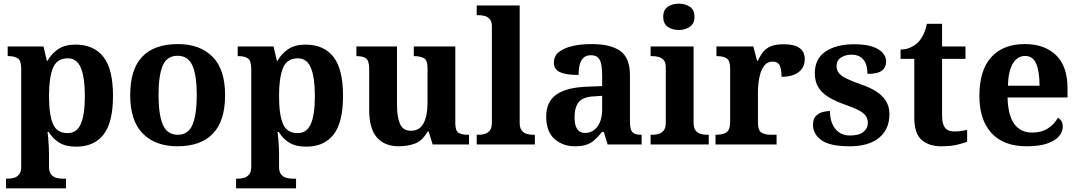

<svg xmlns="http://www.w3.org/2000/svg" viewBox="-20 -790 5900 1050"><path d="M13 240V187H25Q40 187 56.5 182.5Q73 178 84.5 164Q96 150 96 122V-413Q96 -459 77 -471Q58 -483 29 -483H22V-536H218L236 -458H240Q262 -497 298.5 -521.5Q335 -546 393 -546Q493 -546 545.5 -479Q598 -412 598 -266Q598 -121 546.5 -54.5Q495 12 397 12Q340 12 304.5 -9.5Q269 -31 247 -68H240Q242 -54 244 -30.5Q246 -7 247 15.5Q248 38 248 53V122Q248 150 259.5 164Q271 178 288 182.5Q305 187 319 187H341V240ZM350 -62Q400 -62 422 -112.5Q444 -163 444 -265Q444 -365 422.5 -418Q401 -471 351 -471Q291 -471 269.5 -418Q248 -365 248 -266Q248 -163 269.5 -112.5Q291 -62 350 -62Z M950 10Q830 10 761 -59.5Q692 -129 692 -270Q692 -411 758 -480Q824 -549 953 -549Q1073 -549 1142 -480Q1211 -411 1211 -270Q1211 -129 1144.5 -59.5Q1078 10 950 10ZM952 -53Q1010 -53 1033 -108.5Q1056 -164 1056 -271Q1056 -377 1032.5 -431Q1009 -485 951 -485Q893 -485 870 -431.5Q847 -378 847 -270Q847 -164 870.5 -108.5Q894 -53 952 -53Z M1271 240V187H1283Q1298 187 1314.5 182.5Q1331 178 1342.5 164Q1354 150 1354 122V-413Q1354 -459 1335 -471Q1316 -483 1287 -483H1280V-536H1476L1494 -458H1498Q1520 -497 1556.5 -521.5Q1593 -546 1651 -546Q1751 -546 1803.5 -479Q1856 -412 1856 -266Q1856 -121 1804.5 -54.5Q1753 12 1655 12Q1598 12 1562.5 -9.5Q1527 -31 1505 -68H1498Q1500 -54 1502 -30.5Q1504 -7 1505 15.5Q1506 38 1506 53V122Q1506 150 1517.5 164Q1529 178 1546 182.5Q1563 187 1577 187H1599V240ZM1608 -62Q1658 -62 1680 -112.5Q1702 -163 1702 -265Q1702 -365 1680.5 -418Q1659 -471 1609 -471Q1549 -471 1527.5 -418Q1506 -365 1506 -266Q1506 -163 1527.5 -112.5Q1549 -62 1608 -62Z M2161 10Q2083 10 2041 -38.5Q1999 -87 1999 -188V-412Q1999 -456 1983 -469.5Q1967 -483 1931 -483H1929V-536H2151V-216Q2151 -152 2167 -113.5Q2183 -75 2227 -75Q2275 -75 2296.5 -116Q2318 -157 2318 -227V-419Q2318 -463 2296.5 -473Q2275 -483 2246 -483H2243V-536H2470V-116Q2470 -73 2489 -63Q2508 -53 2537 -53H2545V0H2346L2324 -71H2319Q2289 -19 2248.5 -4.5Q2208 10 2161 10Z M2587 0V-53H2599Q2614 -53 2630.5 -57.5Q2647 -62 2658.5 -76Q2670 -90 2670 -118V-646Q2670 -673 2658 -686Q2646 -699 2629.5 -703Q2613 -707 2599 -707H2587V-760H2822V-118Q2822 -90 2833.5 -76Q2845 -62 2862 -57.5Q2879 -53 2893 -53H2905V0Z M3124 10Q3058 10 3012.5 -30Q2967 -70 2967 -153Q2967 -234 3023 -273Q3079 -312 3191 -316L3273 -319V-374Q3273 -408 3269 -433.5Q3265 -459 3252 -473.5Q3239 -488 3211 -488Q3186 -488 3171 -474Q3156 -460 3150 -435.5Q3144 -411 3144 -380Q3077 -380 3043 -395Q3009 -410 3009 -447Q3009 -484 3037 -506Q3065 -528 3112 -538.5Q3159 -549 3215 -549Q3320 -549 3372.5 -511Q3425 -473 3425 -379V-124Q3425 -83 3438 -68Q3451 -53 3485 -53H3489V0H3303L3282 -69H3273Q3251 -42 3231.5 -24.5Q3212 -7 3187 1.5Q3162 10 3124 10ZM3179 -63Q3222 -63 3247.5 -98Q3273 -133 3273 -191V-266L3228 -263Q3168 -260 3145 -231.5Q3122 -203 3122 -149Q3122 -63 3179 -63Z M3538 0V-53H3550Q3565 -53 3581.5 -57.5Q3598 -62 3609.5 -76Q3621 -90 3621 -118V-422Q3621 -449 3609 -462Q3597 -475 3580.5 -479Q3564 -483 3550 -483H3538V-536H3773V-118Q3773 -90 3784.5 -76Q3796 -62 3813 -57.5Q3830 -53 3844 -53H3856V0ZM3692 -626Q3656 -626 3631.5 -643.5Q3607 -661 3607 -698Q3607 -736 3632 -753Q3657 -770 3693 -770Q3727 -770 3752.5 -753Q3778 -736 3778 -698Q3778 -661 3752.5 -643.5Q3727 -626 3692 -626Z M3893 0V-53H3896Q3930 -53 3951.5 -65.5Q3973 -78 3973 -125V-415Q3973 -459 3953.5 -471Q3934 -483 3901 -483H3898V-536H4100L4120 -458H4125Q4138 -488 4155 -508Q4172 -528 4198.5 -538Q4225 -548 4266 -548Q4325 -548 4353 -527Q4381 -506 4381 -467Q4381 -421 4347.5 -395.5Q4314 -370 4254 -370Q4254 -411 4244 -432Q4234 -453 4205 -453Q4179 -453 4163 -435Q4147 -417 4139 -390.5Q4131 -364 4128 -337Q4125 -310 4125 -293V-120Q4125 -76 4145 -64.5Q4165 -53 4195 -53H4227V0Z M4627 10Q4518 10 4472 -23.5Q4426 -57 4426 -107Q4426 -140 4442 -156Q4458 -172 4480 -177.5Q4502 -183 4519 -183Q4519 -121 4548.5 -85Q4578 -49 4627 -49Q4679 -49 4702.5 -69Q4726 -89 4726 -117Q4726 -139 4715 -155.5Q4704 -172 4677 -186.5Q4650 -201 4603 -217Q4549 -236 4512 -258.5Q4475 -281 4455.5 -312.5Q4436 -344 4436 -389Q4436 -469 4495 -508.5Q4554 -548 4651 -548Q4714 -548 4752.5 -534.5Q4791 -521 4808.5 -499.5Q4826 -478 4826 -455Q4826 -421 4802.5 -403.5Q4779 -386 4724 -386Q4724 -436 4702 -463.5Q4680 -491 4636 -491Q4604 -491 4579.5 -475.5Q4555 -460 4555 -429Q4555 -408 4566.5 -392Q4578 -376 4608 -361Q4638 -346 4692 -327Q4737 -312 4771 -290.5Q4805 -269 4824.5 -238.5Q4844 -208 4844 -166Q4844 -83 4787.5 -36.5Q4731 10 4627 10Z M5127 10Q5060 10 5020 -25Q4980 -60 4980 -148V-468H4905V-519Q4937 -519 4962.5 -532Q4988 -545 5003 -561Q5018 -577 5030 -601.5Q5042 -626 5049 -660H5132V-536H5260V-468H5132V-158Q5132 -113 5147.5 -92Q5163 -71 5198 -71Q5218 -71 5235.5 -73.5Q5253 -76 5269 -80V-15Q5253 -8 5216.5 1Q5180 10 5127 10Z M5595 10Q5468 10 5402 -62.5Q5336 -135 5336 -265Q5336 -406 5401 -477.5Q5466 -549 5584 -549Q5693 -549 5755.5 -488Q5818 -427 5818 -308V-257H5490Q5493 -157 5527.5 -111Q5562 -65 5624 -65Q5676 -65 5712 -88.5Q5748 -112 5765 -146Q5779 -139 5785.5 -126.5Q5792 -114 5792 -97Q5792 -69 5771 -44.5Q5750 -20 5706.5 -5Q5663 10 5595 10ZM5665 -321Q5665 -398 5647 -441Q5629 -484 5586 -484Q5544 -484 5519 -442.5Q5494 -401 5492 -321Z"/></svg>

Font: Noto Serif Khojki
Style: Bold
Weight: 700
Version: Version 2.003